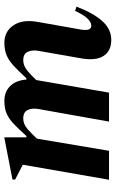

<svg xmlns="http://www.w3.org/2000/svg" viewBox="150 -656 516 855"><g transform="rotate(-90 407.5 -228.0)"><path d="M35 0 102 -384 36 -418V-430L221 -466H224V-368H230Q262 -404 285 -425.5Q308 -447 331 -456.5Q354 -466 386 -466Q427 -466 452.5 -440Q478 -414 481 -368H487Q520 -404 543.5 -425.5Q567 -447 590.5 -456.5Q614 -466 645 -466Q695 -466 722.5 -426Q750 -386 738 -318L704 -126Q696 -79 721 -79Q736 -79 752.5 -95.5Q769 -112 787 -151L806 -145Q778 -71 742 -30.5Q706 10 658 10Q608 10 586 -25Q564 -60 576 -126L609 -314Q614 -341 605 -361.5Q596 -382 567 -382Q543 -382 520.5 -363.5Q498 -345 479 -324L478 -318L423 0H294L350 -314Q355 -341 346 -361.5Q337 -382 307 -382Q283 -382 260.5 -362.5Q238 -343 218 -321L164 0Z"/></g></svg>

Font: Spectral
Style: Bold Italic
Weight: 700
Italic angle: -10°
Designer: Jean-Baptiste Levee
Foundry: Production Type
Version: Version 2.001